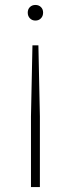

<svg xmlns="http://www.w3.org/2000/svg" viewBox="-20 -565 286 775"><path d="M154 -514Q154 -500 145.2 -491Q136.5 -482 123 -482Q109.5 -482 100.8 -491Q92 -500 92 -514Q92 -528 100.8 -536.5Q109.5 -545 123 -545Q136.5 -545 145.2 -536.5Q154 -528 154 -514ZM111 -382H135L141 -95V190H105V-95Z"/></svg>

Font: Encode Sans Expanded Thin
Style: Regular
Weight: 250
Width: 7
Designer: Multiple Designers
Foundry: Impallari Type
Version: Version 2.000